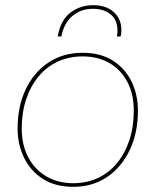

<svg xmlns="http://www.w3.org/2000/svg" viewBox="-20 -713 601 742"><path d="M263 9Q194 9 146 -21.5Q98 -52 73 -103.5Q48 -155 48 -216Q48 -302 79.5 -368Q111 -434 167.5 -471.5Q224 -509 299 -509Q369 -509 416.5 -478.5Q464 -448 488.5 -397.5Q513 -347 513 -285Q513 -200 481.5 -133.5Q450 -67 394 -29Q338 9 263 9ZM263 -5Q315 -5 358 -25Q401 -45 432 -82.5Q463 -120 480 -171.5Q497 -223 497 -285Q497 -349 472.5 -396Q448 -443 403.5 -469Q359 -495 299 -495Q247 -495 203.5 -475Q160 -455 129 -417.5Q98 -380 81 -329Q64 -278 64 -216Q64 -153 89 -105.5Q114 -58 159 -31.5Q204 -5 263 -5ZM203 -572Q214 -635 252 -664Q290 -693 340 -693Q390 -693 419.5 -666.5Q449 -640 449 -597Q449 -591 448.5 -585Q448 -579 446 -572H432Q433 -578 433.5 -584Q434 -590 434 -595Q434 -636 407.5 -657.5Q381 -679 339 -679Q292 -679 259.5 -651Q227 -623 217 -572Z"/></svg>

Font: Work Sans Thin
Style: Italic
Weight: 250
Italic angle: -13°
Designer: Wei Huang
Foundry: Wei Huang
Version: Version 2.012